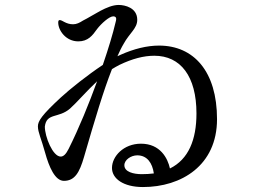

<svg xmlns="http://www.w3.org/2000/svg" viewBox="-20 -755 1040 775"><path d="M622 -571C573 -571 521 -558 467 -534L454 -528C462 -546 470 -563 479 -578C503 -622 534 -640 534 -675C534 -724 484 -735 459 -735C412 -735 356 -692 315 -672C301 -663 289 -657 275 -657C246 -657 232 -674 221 -674C216 -674 215 -669 215 -664C215 -632 246 -588 296 -588C335 -588 353 -611 372 -638C389 -660 421 -689 437 -689C443 -689 449 -687 449 -678C449 -675 448 -670 446 -663C436 -620 418 -560 395 -493C333 -452 263 -396 226 -362C148 -290 133 -266 133 -245C133 -221 147 -194 162 -139C178 -81 202 -25 238 -25C282 -25 301 -59 319 -121C364 -276 398 -390 432 -476C442 -482 452 -488 462 -493C514 -518 560 -530 603 -530C709 -530 773 -447 773 -297C773 -191 741 -112 666 -75C657 -116 627 -175 549 -175C479 -175 432 -124 432 -77C432 -34 478 0 557 0C712 0 856 -87 856 -274C856 -467 762 -571 622 -571ZM257 -154C246 -132 236 -123 225 -123C193 -123 161 -203 161 -244C168 -301 216 -276 263 -317C290 -341 328 -386 372 -427C339 -336 299 -238 257 -154ZM552 -52C519 -52 482 -61 482 -88C482 -110 509 -128 534 -128C574 -128 595 -97 601 -55C586 -53 569 -52 552 -52Z"/></svg>

Font: Shippori Mincho OTF Medium
Style: Regular
Weight: 500
Designer: FONTDASU
Foundry: FONTDASU / Google Inc. / but / Adobe
Version: Version 3.300;hotconv 1.0.109;makeotfexe 2.5.65596